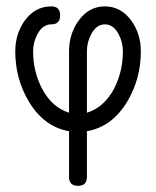

<svg xmlns="http://www.w3.org/2000/svg" viewBox="-20 -420 496 611"><path d="M428.2 -256.6Q428.2 -169.7 385.5 -97.7Q337.2 -16.6 256.6 -2.4V143.1Q256.6 171.4 228.3 171.4Q199.7 171.4 199.7 143.1V-2.4Q119.4 -16.6 71.3 -97.7Q28.6 -169.7 28.6 -256.6Q28.6 -311 57.6 -353Q91.1 -399.7 143.1 -399.7Q171.4 -399.7 171.4 -371.1Q171.4 -342.5 143.1 -342.5Q116.2 -342.5 99.4 -311.8Q85.4 -285.9 85.4 -256.6Q85.4 -193.4 113 -139.4Q144.8 -78.4 199.7 -61.3V-256.6Q199.7 -311 229.2 -353Q262.2 -399.7 313.7 -399.7Q365.5 -399.7 398.9 -353Q428.2 -311 428.2 -256.6ZM371.1 -256.6Q371.1 -285.9 357.2 -311.8Q340.6 -342.5 313.7 -342.5Q287.4 -342.5 270.5 -311.8Q256.6 -285.9 256.6 -256.6V-61.3Q312 -78.4 343.8 -139.4Q371.1 -193.4 371.1 -256.6Z"/></svg>

Font: EnergyBar
Style: Regular
Weight: 400
Italic angle: -10°
Version: 1.0 2000-03-28